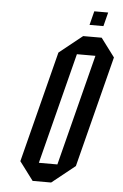

<svg xmlns="http://www.w3.org/2000/svg" viewBox="-55 -821 550 861"><g transform="rotate(5 220.0 -391.0)"><path d="M125 0 62.5 -83.3 190 -583.3 294.2 -666.7H377.5L440 -583.3L312.5 -83.3L208.3 0ZM145.8 -83.3H229.2L356.7 -583.3H273.3ZM380.8 -719.2H318.3L334.2 -781.7H396.7Z"/></g></svg>

Font: Yulong
Style: Italic
Weight: 400
Italic angle: -14.25°
Designer: GGBotNet
Foundry: f0n7.com
Version: 1.00